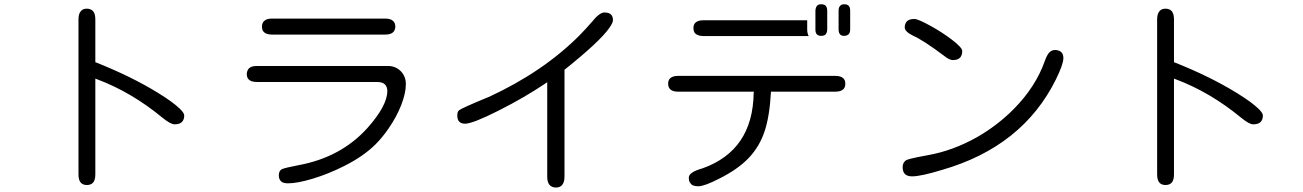

<svg xmlns="http://www.w3.org/2000/svg" viewBox="-20 -798 6040 890"><path d="M421.9 -509.8V-708Q421.9 -747.1 398.4 -754.9Q391.6 -757.8 382.8 -757.8Q365.2 -757.8 356.4 -748Q343.8 -736.3 343.8 -708V10.7Q343.8 38.1 355.5 49.8Q365.2 59.6 382.8 59.6Q400.4 59.6 410.2 49.8Q421.9 38.1 421.9 10.7V-433.6L429.7 -430.7Q588.9 -371.1 732.4 -252.9Q770.5 -221.7 789.1 -221.7Q812.5 -221.7 823.2 -232.4Q834 -243.2 834 -262.7Q834 -274.4 813.5 -293.9Q784.2 -323.2 712.9 -367.2Q587.9 -444.3 421.9 -509.8Z M1812.5 -673.8Q1812.5 -691.4 1802.7 -700.2Q1792 -711.9 1764.6 -711.9H1241.2Q1214.8 -711.9 1204.1 -700.2Q1194.3 -691.4 1194.3 -674.8Q1194.3 -658.2 1203.1 -649.4Q1214.8 -637.7 1241.2 -637.7H1764.6Q1801.8 -637.7 1809.6 -660.2Q1812.5 -666 1812.5 -673.8ZM1170.9 -492.2Q1134.8 -492.2 1127 -469.7Q1124 -463.9 1124 -455.1Q1124 -438.5 1132.8 -429.7Q1144.5 -418 1170.9 -418H1727.5Q1752.9 -418 1764.2 -406.7Q1775.4 -395.5 1775.4 -376Q1775.4 -308.6 1683.6 -205.1Q1560.5 -68.4 1363.3 -32.2Q1301.8 -20.5 1286.1 -13.7L1281.2 -9.8Q1272.5 -2 1272.5 15.1Q1272.5 32.2 1282.2 42Q1292 51.8 1314.5 51.8Q1358.4 51.8 1429.7 30.3Q1501 8.8 1573.2 -27.3Q1665 -73.2 1720.7 -128.9Q1752.9 -161.1 1780.3 -201.2Q1818.4 -255.9 1839.8 -311Q1861.3 -366.2 1861.3 -408.2Q1861.3 -444.3 1837.4 -468.3Q1813.5 -492.2 1778.3 -492.2Z M2556.6 71.3Q2574.2 71.3 2584 61.5Q2596.7 48.8 2596.7 20.5V-474.6Q2761.7 -606.4 2804.7 -668.9Q2821.3 -692.4 2821.3 -704.1Q2821.3 -715.8 2818.4 -721.7Q2815.4 -727.5 2812.5 -730.5Q2802.7 -740.2 2781.2 -740.2Q2758.8 -740.2 2723.6 -696.3Q2700.2 -668.9 2665 -632.8Q2496.1 -463.9 2244.1 -347.7Q2244.1 -347.7 2243.2 -347.7Q2120.1 -296.9 2108.4 -287.1Q2102.5 -282.2 2101.1 -275.9Q2099.6 -269.5 2099.6 -264.6Q2099.6 -243.2 2108.9 -233.9Q2118.2 -224.6 2135.7 -224.6Q2170.9 -224.6 2290 -284.7Q2409.2 -344.7 2506.8 -410.2L2516.6 -417V20.5Q2516.6 59.6 2541 68.4Q2547.9 71.3 2556.6 71.3Z M3787.1 -778.3Q3773.4 -778.3 3767.6 -771.5Q3760.7 -763.7 3759.8 -749V-661.1Q3759.8 -645.5 3766.6 -638.7Q3773.4 -631.8 3787.1 -631.8Q3804.7 -631.8 3810.5 -643.6Q3814.5 -650.4 3814.5 -661.1V-749Q3814.5 -771.5 3798.8 -776.4Q3793.9 -778.3 3787.1 -778.3ZM3918.9 -762.7Q3914.1 -778.3 3893.6 -778.3Q3880.9 -778.3 3875 -771.5Q3867.2 -764.6 3867.2 -749V-661.1Q3867.2 -641.6 3878.9 -634.8Q3884.8 -631.8 3890.6 -631.8Q3896.5 -631.8 3898.9 -632.3Q3901.4 -632.8 3903.3 -633.3Q3905.3 -633.8 3907.2 -634.8Q3920.9 -640.6 3920.9 -661.1V-749Q3920.9 -756.8 3918.9 -762.7ZM3728.5 -630.9Q3721.7 -644.5 3721.7 -661.1V-704.1H3241.2Q3214.8 -704.1 3203.1 -692.4Q3194.3 -683.6 3194.3 -668Q3194.3 -644.5 3211.9 -636.7Q3223.6 -630.9 3241.2 -630.9ZM3553.7 -373H3851.6Q3877.9 -373 3889.6 -384.8Q3898.4 -393.6 3898.4 -410.2Q3898.4 -425.8 3889.6 -434.6Q3877.9 -446.3 3851.6 -446.3H3124Q3097.7 -446.3 3085.9 -434.6Q3077.1 -425.8 3077.1 -410.2Q3077.1 -373 3124 -373H3474.6L3473.6 -367.2Q3469.7 -100.6 3236.3 -17.6Q3236.3 -17.6 3236.3 -17.6Q3172.9 0 3172.9 25.4Q3172.9 39.1 3176.3 44.9Q3179.7 50.8 3183.6 55.7Q3193.4 65.4 3216.8 65.4Q3245.1 65.4 3313.5 30.3Q3401.4 -13.7 3451.2 -66.4Q3501 -119.1 3524.4 -189.9Q3547.9 -260.7 3553.7 -373Z M4218.8 -710Q4184.6 -710 4176.8 -687.5Q4173.8 -680.7 4173.8 -670.9Q4173.8 -651.4 4211.9 -632.8Q4261.7 -610.4 4356.4 -539.1Q4380.9 -519.5 4396.5 -519.5Q4418.9 -519.5 4429.7 -530.3Q4440.4 -541 4440.4 -561.5Q4440.4 -577.1 4394 -612.8Q4347.7 -648.4 4291.5 -679.2Q4235.4 -710 4218.8 -710ZM4886.7 -563.5Q4879.9 -566.4 4871.1 -566.4Q4855.5 -566.4 4843.8 -554.7Q4833 -543 4823.2 -515.6Q4781.2 -395.5 4677.7 -291Q4602.5 -215.8 4508.8 -162.1Q4397.5 -99.6 4283.2 -79.1Q4224.6 -68.4 4204.1 -63Q4183.6 -57.6 4180.7 -55.7Q4164.1 -44.9 4164.1 -23.4Q4164.1 -2 4174.8 8.8Q4185.5 19.5 4208 19.5Q4249 19.5 4347.7 -10.7Q4719.7 -118.2 4874 -428.7Q4909.2 -500 4909.2 -528.3Q4909.2 -556.6 4886.7 -563.5Z M5421.9 -509.8V-708Q5421.9 -747.1 5398.4 -754.9Q5391.6 -757.8 5382.8 -757.8Q5365.2 -757.8 5356.4 -748Q5343.8 -736.3 5343.8 -708V10.7Q5343.8 38.1 5355.5 49.8Q5365.2 59.6 5382.8 59.6Q5400.4 59.6 5410.2 49.8Q5421.9 38.1 5421.9 10.7V-433.6L5429.7 -430.7Q5588.9 -371.1 5732.4 -252.9Q5770.5 -221.7 5789.1 -221.7Q5812.5 -221.7 5823.2 -232.4Q5834 -243.2 5834 -262.7Q5834 -274.4 5813.5 -293.9Q5784.2 -323.2 5712.9 -367.2Q5587.9 -444.3 5421.9 -509.8Z"/></svg>

Font: FakePearl
Style: Light
Weight: 350
Version: Version 1.2